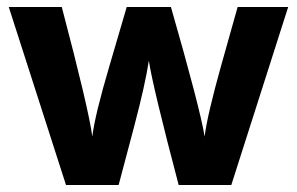

<svg xmlns="http://www.w3.org/2000/svg" viewBox="-20 -527 846 547"><path d="M318 0H168L5 -507H156Q233 -215 243 -138Q250 -198 292 -340L341 -507H467Q550 -218 563 -138Q570 -197 610 -340L657 -507H801L639 0H489Q416 -277 404 -354Q394 -287 362 -166Z"/></svg>

Font: Hind Vadodara
Style: Bold
Weight: 700
Designer: Hitesh Malaviya
Foundry: Indian Type Foundry
Version: Version 0.702;PS 1.0;hotconv 1.0.81;makeotf.lib2.5.63406